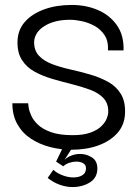

<svg xmlns="http://www.w3.org/2000/svg" viewBox="-20 -593 565 777"><path d="M269 13Q225 13 182.5 2Q140 -9 105.5 -31.5Q71 -54 50.5 -90Q30 -126 30 -175H94Q94 -172 96 -158Q98 -144 106.5 -125Q115 -106 134 -88Q153 -70 187 -58Q221 -46 274 -46Q318 -46 346.5 -56.5Q375 -67 390.5 -82.5Q406 -98 412 -113.5Q418 -129 418 -139Q419 -174 399 -195.5Q379 -217 345.5 -229.5Q312 -242 272 -252Q232 -262 192.5 -273.5Q153 -285 120 -303Q87 -321 68 -351.5Q49 -382 51 -429Q53 -474 82 -506Q111 -538 160 -555.5Q209 -573 270 -573Q328 -573 376 -552.5Q424 -532 453 -491Q482 -450 480 -389H417Q419 -427 403 -451Q387 -475 362 -488.5Q337 -502 310.5 -507.5Q284 -513 264 -513Q201 -513 160.5 -488Q120 -463 118 -423Q118 -388 138 -367Q158 -346 191 -333.5Q224 -321 264.5 -312Q305 -303 344.5 -291.5Q384 -280 417 -262Q450 -244 469 -213Q488 -182 486 -134Q484 -87 455 -54.5Q426 -22 378 -4.5Q330 13 269 13ZM173 127 196 94Q209 107 232 116Q255 125 277 125Q299 125 313.5 116Q328 107 328 88Q328 74 316.5 67.5Q305 61 289 61Q276 61 261.5 65.5Q247 70 236 80L207 61L247 -22L281 -8L241 54Q252 43 269 36.5Q286 30 304 30Q330 30 352 44Q374 58 374 89Q374 126 344 145Q314 164 273 164Q248 164 221.5 154.5Q195 145 173 127Z"/></svg>

Font: Darker Grotesque Light Medium
Style: Regular
Weight: 500
Version: Version 1.000;gftools[0.9.28]